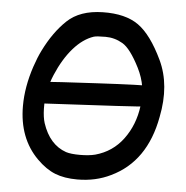

<svg xmlns="http://www.w3.org/2000/svg" viewBox="-53 -855 828 854"><g transform="rotate(5 361.0 -427.5)"><path d="M142 -125Q54 -213 54 -357Q54 -442 85 -535Q99 -577 115 -609Q157 -694 213.5 -747.5Q270 -801 371.5 -803Q473 -805 531.5 -763.5Q590 -722 641.5 -613.5Q693 -505 664 -361Q627 -159 472 -85Q405 -52 323 -52Q265 -52 223.5 -68.5Q182 -85 142 -125ZM263 -169Q285 -162 325 -162Q365 -162 393 -169Q470 -190 517 -253.5Q564 -317 575 -402Q589 -489 547.5 -571Q506 -653 470 -674Q434 -695 393.5 -695Q353 -695 341 -691Q293 -675 251 -627Q209 -579 178 -506Q146 -431 148 -353Q149 -314 157 -289Q188 -195 263 -169ZM151 -376Q123 -374 104.5 -386.5Q86 -399 85 -420Q83 -461 154 -473Q168 -475 374.5 -486Q581 -497 607 -494Q619 -493 633.5 -483.5Q648 -474 652 -466Q656 -460 656 -452Q657 -432 638 -417Q623 -406 599 -402Q561 -397 151 -376Z"/></g></svg>

Font: Chanighter Handwriting Cyr
Style: Regular
Weight: 400
Designer: Sin Chanighter
Version: Version 001.001